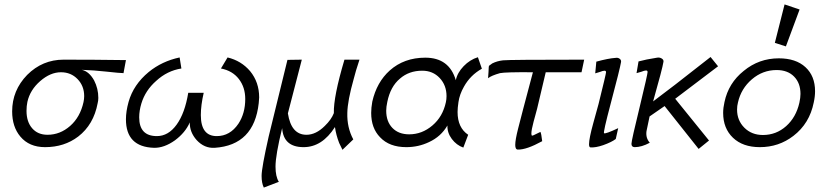

<svg xmlns="http://www.w3.org/2000/svg" viewBox="-20 -658 3728 869"><path d="M550 -386 539 -327Q524 -327 460 -334Q406 -340 350 -342Q383 -335 406 -294Q425 -257 425 -215Q425 -202 422 -191Q404 -94 334 -40Q271 8 184 8Q112 8 72 -40Q35 -84 35 -154Q35 -249 103 -319Q172 -388 268 -388Q404 -388 550 -386ZM358 -196Q361 -210 361 -223Q361 -269 331 -300Q301 -331 256 -331Q208 -331 162 -291Q116 -251 104 -197Q100 -178 100 -156Q100 -107 125.5 -77.5Q151 -48 195 -48Q252 -48 297.5 -88Q343 -128 358 -196Z M1151 -191Q1130 -1 952 11Q905 14 870 -24Q838 -60 839 -104Q819 -58 772 -23Q723 12 677 11Q550 7 550 -118Q550 -154 562 -197Q584 -275 653 -332Q713 -381 793 -398L801 -348Q737 -338 687 -292Q638 -249 620 -190Q610 -157 610 -127Q610 -42 690 -42Q742 -42 779.5 -94Q817 -146 832 -238H902Q889 -182 889 -137Q889 -42 961 -42Q1021 -42 1059 -98Q1090 -145 1090 -210Q1090 -263 1061 -300.5Q1032 -338 980 -348L1010 -398Q1072 -383 1112 -336Q1153 -286 1153 -217Q1153 -209 1151 -191Z M1539 -388H1607Q1589 -334 1581 -301Q1553 -202 1552 -147Q1550 -81 1579 -27L1530 20Q1520 0 1515 -11Q1501 -47 1496 -83Q1438 8 1354 8Q1263 8 1257 -78Q1227 44 1227 96Q1227 141 1242 165L1174 191Q1164 171 1164 138Q1164 102 1196 -40Q1219 -135 1281 -387L1346 -388L1283 -145Q1298 -48 1367 -48Q1410 -48 1450 -88Q1480 -117 1491 -146Q1489 -220 1539 -388Z M2143 -399 2161 -347Q2109 -318 2080 -266Q2060 -231 2055 -196Q2051 -169 2051 -151Q2051 -80 2099 -48L2077 10Q2046 -1 2025 -29Q2004 -57 2005 -90Q1976 -40 1922 -15Q1874 8 1819 8Q1742 8 1700 -37Q1660 -78 1660 -147Q1660 -170 1665 -198Q1685 -286 1744 -339Q1809 -397 1905 -397Q2013 -397 2043 -295Q2050 -329 2078.5 -358.5Q2107 -388 2143 -399ZM1998 -195Q2001 -208 2001 -223Q2001 -272 1970 -305Q1939 -338 1891 -338Q1831 -338 1790 -302Q1747 -266 1733 -197Q1728 -174 1728 -157Q1728 -108 1756 -79Q1784 -50 1832 -50Q1890 -50 1937 -90Q1984 -130 1998 -195Z M2624 -388 2612 -331H2450Q2438 -283 2411 -166Q2408 -155 2402.5 -134.5Q2397 -114 2395 -107Q2385 -70 2385 -53Q2385 -44 2389 -44Q2392 -44 2408.5 -52.5Q2425 -61 2426 -61Q2430 -54 2434 -19Q2363 20 2324 19Q2312 19 2312 -2Q2312 -25 2325 -76Q2341 -136 2348 -165Q2357 -201 2392 -331Q2268 -332 2243 -327Q2204 -316 2189 -304L2191 -332Q2192 -360 2193 -360Q2203 -368 2208 -371Q2230 -382 2257 -385Q2286 -388 2624 -388Z M2791 -378Q2786 -347 2744 -189Q2709 -57 2714 -55Q2721 -51 2778 -78L2767 -29Q2749 -15 2710 -1Q2675 11 2652 9Q2646 8 2646 -5Q2646 -31 2665 -100L2689 -187Q2723 -324 2723 -331Q2723 -338 2716 -338Q2709 -338 2694 -332L2674 -326L2679 -379Q2734 -394 2766 -396Q2776 -398 2784 -392.5Q2792 -387 2791 -378Z M3196 -400 3230 -358 3036 -211Q3078 -160 3189 -22L3142 16L2988 -178L2920 -131Q2907 -70 2906 -64Q2902 -33 2921 -12Q2884 8 2853 8Q2838 8 2838 -7Q2838 -22 2876 -177Q2911 -322 2911 -332Q2911 -339 2904 -339Q2897 -339 2882 -333Q2863 -327 2861 -327L2870 -380Q2903 -389 2954 -397Q2965 -399 2974.5 -393.5Q2984 -388 2983 -379Q2978 -347 2936 -199Q3008 -252 3196 -400Z M3663 -194Q3644 -99 3571 -43Q3505 8 3419 8Q3342 8 3297.5 -34.5Q3253 -77 3253 -147Q3253 -170 3259 -196Q3277 -282 3346 -337Q3415 -394 3505 -394Q3582 -394 3625.5 -354Q3669 -314 3669 -245Q3669 -221 3663 -194ZM3598 -193Q3603 -216 3603 -233Q3603 -282 3574 -311.5Q3545 -341 3495 -341Q3432 -341 3383 -299Q3334 -257 3320 -194Q3316 -179 3316 -162Q3316 -113 3349 -80Q3382 -47 3433 -47Q3493 -47 3538 -87Q3583 -127 3598 -193ZM3531 -638 3599 -615 3537 -448 3487 -464Z"/></svg>

Font: GFS Neohellenic Rg
Style: Italic
Weight: 400
Italic angle: -12°
Designer: Takis Katsoulidis and George D. Matthiopoulos
Foundry: Takis Katsoulidis and George D. Matthiopoulos
Version: Version 1.0